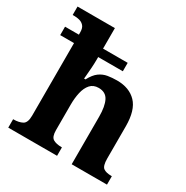

<svg xmlns="http://www.w3.org/2000/svg" viewBox="-173 -903 1012 1046"><g transform="rotate(30 333.5 -380.0)"><path d="M20 0V-53H22Q56 -53 78 -64.9Q100 -76.8 100 -121.6V-578H13V-631H100V-646Q100 -672.9 88 -686Q76 -699 59.5 -703Q43 -707 29 -707H17V-760H252V-631H407V-578H252V-565Q252 -539 250 -509.6Q248 -480.2 246 -459.1Q244 -438 244 -438H253Q273 -476 296.5 -493Q320 -510 347.5 -514.5Q375 -519 405.6 -519Q483 -519 527 -473.2Q571 -427.4 571 -326V-124Q571 -77.7 587.5 -65.3Q604 -53 638 -53H641V0H419V-299Q419 -364 401.2 -399Q383.4 -434 339 -434Q306 -434 287 -412.5Q268 -391 260 -355.5Q252 -320 252 -278.8V-118Q252 -76 271.5 -64.5Q291 -53 324 -53H327V0Z"/></g></svg>

Font: Noto Serif Khojki
Style: Regular
Weight: 400
Designer: Juan Bruce
Version: Version 2.002